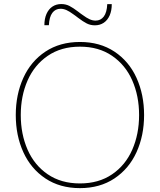

<svg xmlns="http://www.w3.org/2000/svg" viewBox="-20 -925 797 957"><path d="M58.6 -351.6Q58.6 -453.6 96.2 -536.6Q133.8 -619.6 206.3 -667.7Q278.8 -715.8 378.4 -715.8V-692.4Q284.7 -692.4 218 -646.7Q151.4 -601.1 117.4 -523.7Q83.5 -446.3 83.5 -351.6Q83.5 -256.8 117.4 -179.2Q151.4 -101.6 218 -56.2Q284.7 -10.7 378.4 -10.7V12.7Q278.8 12.7 206.3 -35.6Q133.8 -84 96.2 -166.7Q58.6 -249.5 58.6 -351.6ZM673.3 -351.6Q673.3 -446.3 639.4 -523.7Q605.5 -601.1 538.8 -646.7Q472.2 -692.4 378.4 -692.4V-715.8Q478 -715.8 550.5 -667.7Q623 -619.6 660.6 -536.6Q698.2 -453.6 698.2 -351.6Q698.2 -249.5 660.6 -166.7Q623 -84 550.5 -35.6Q478 12.7 378.4 12.7V-10.7Q472.2 -10.7 538.8 -56.2Q605.5 -101.6 639.4 -179.2Q673.3 -256.8 673.3 -351.6ZM345.2 -854Q326.7 -867.7 311.8 -874.5Q296.9 -881.3 281.7 -881.3Q256.3 -881.3 241 -861.1Q225.6 -840.8 223.6 -799.3H201.2Q201.2 -831.5 211.7 -855.5Q222.2 -879.4 241.2 -892.1Q260.3 -904.8 285.2 -904.8Q307.6 -904.8 325.9 -895.5Q344.2 -886.2 369.1 -867.2V-836.4Q362.8 -841.3 356.9 -845.7Q351.1 -850.1 345.2 -854ZM393.1 -849.6Q411.6 -835.9 426.5 -829.1Q441.4 -822.3 456.5 -822.3Q481.9 -822.3 497.3 -842.5Q512.7 -862.8 514.6 -904.3H537.1Q537.1 -872.1 526.6 -848.1Q516.1 -824.2 497.1 -811.5Q478 -798.8 453.1 -798.8Q430.7 -798.8 412.4 -808.1Q394 -817.4 369.1 -836.4V-867.2Q375.5 -862.3 381.3 -857.9Q387.2 -853.5 393.1 -849.6Z"/></svg>

Font: Wand UI Pro
Style: Regular
Weight: 400
Designer: Andreas Faust
Version: Version 1.003;FEAKit 1.0